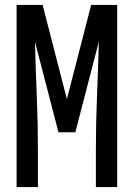

<svg xmlns="http://www.w3.org/2000/svg" viewBox="-20 -755 540 775"><path d="M47 0V-735H152L250 -355L348 -735H453V0H367V-147Q367 -257 371.5 -367Q376 -477 379 -587L284 -221H216L121 -587Q124 -477 128.5 -367Q133 -257 133 -147V0Z"/></svg>

Font: Iosevka Medium
Style: Regular
Weight: 500
Monospace: yes
Designer: Belleve Invis
Foundry: Belleve Invis
Version: Version 32.5.0; ttfautohint (v1.8.4)